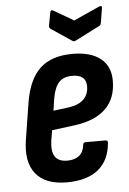

<svg xmlns="http://www.w3.org/2000/svg" viewBox="-51 -718 515 765"><g transform="rotate(-5 206.5 -336.0)"><path d="M185 8Q100 8 61.5 -40Q23 -88 38 -178L61 -323Q76 -414 122 -457Q168 -500 252 -500Q324 -500 363.5 -469Q403 -438 403 -380Q403 -309 361 -268Q319 -227 238 -216L145 -204L138 -163Q132 -120 146 -99Q160 -78 195 -78Q224 -78 242 -92Q260 -106 263 -134Q264 -145 274 -145H352Q364 -145 362 -134Q356 -64 311 -28Q266 8 185 8ZM157 -281 220 -289Q260 -295 279.5 -315Q299 -335 299 -366Q299 -390 285 -401.5Q271 -413 244 -413Q209 -413 190.5 -393.5Q172 -374 164 -328ZM373 -678Q388 -684 385 -671L376 -615Q375 -610 373.5 -606.5Q372 -603 367 -601L271 -552Q263 -547 256 -552L177 -605Q172 -608 170 -611.5Q168 -615 169 -620L178 -670Q180 -685 192 -678L271 -632Z"/></g></svg>

Font: Sofia Sans Condensed
Style: Bold Italic
Weight: 700
Italic angle: -9°
Version: Version 4.100